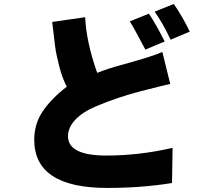

<svg xmlns="http://www.w3.org/2000/svg" viewBox="-20 -883 1040 950"><path d="M149.4 -191.4Q149.4 -270.5 191.9 -333Q234.4 -395.5 310.5 -454.1Q289.1 -494.1 273.9 -551.8Q258.8 -609.4 252.9 -651.9Q247.1 -694.3 238.3 -774.4L401.4 -797.9Q407.2 -673.8 460.9 -522.5Q514.6 -543.9 580.1 -561.5Q743.2 -606.4 783.2 -626L822.3 -467.8Q793.9 -461.9 678.2 -432.1Q562.5 -402.3 456.1 -357.4Q390.6 -330.1 353.5 -291.5Q316.4 -252.9 316.4 -209Q316.4 -113.3 506.8 -113.3Q668 -113.3 834 -151.4L831.1 22.5Q681.6 46.9 510.7 46.9Q149.4 46.9 149.4 -191.4ZM622.1 -777.3 716.8 -815.4Q751 -764.6 794.9 -677.7L699.2 -637.7Q637.7 -754.9 622.1 -777.3ZM745.1 -825.2 839.8 -863.3Q882.8 -801.8 918.9 -726.6L824.2 -686.5Q784.2 -771.5 745.1 -825.2Z"/></svg>

Font: GenEi Gothic M Heavy
Style: Regular
Weight: 800
Designer: o_tamon (Modified); [Source Han Sans]
Ryoko NISHIZUKA  (kana & ideographs); Paul D. Hunt (Latin, Greek & Cyrillic); Wenl
Version: Version 1.1a;Original Version 1.004